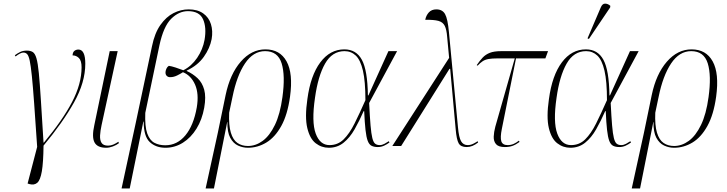

<svg xmlns="http://www.w3.org/2000/svg" viewBox="-20 -825 4110 1085"><path d="M145 215 136 212 190 5Q180 -143 173 -240.5Q166 -338 160 -396Q154 -454 148 -482Q142 -510 133.5 -519Q125 -528 112 -528Q96 -528 68 -506L64 -513Q79 -524 94.5 -531.5Q110 -539 132 -539Q152 -539 165 -531Q178 -523 186 -495.5Q194 -468 199.5 -411.5Q205 -355 211 -259.5Q217 -164 226 -19H228Q333 -145 387 -248Q441 -351 441 -445Q441 -482 426 -497Q411 -512 390 -512Q391 -530 400.5 -537.5Q410 -545 423 -545Q462 -545 462 -465Q462 -360 398.5 -246.5Q335 -133 226 -2Q225 93 216.5 143Q208 193 190.5 208Q173 223 145 215Z M580 10Q530 10 514 -20.5Q498 -51 513 -118L600 -536H645L554 -118Q547 -86 545.5 -59.5Q544 -33 554 -17.5Q564 -2 591 -2Q606 -2 620 -8Q634 -14 649 -24L652 -16Q638 -5 618 2.5Q598 10 580 10Z M667 240 747 -130 839 -564Q854 -638 886.5 -684Q919 -730 960.5 -751Q1002 -772 1046 -772Q1096 -772 1128 -749.5Q1160 -727 1172 -688.5Q1184 -650 1176 -604Q1166 -552 1131.5 -503.5Q1097 -455 1035 -426V-424Q1070 -408 1096.5 -383Q1123 -358 1134 -318Q1145 -278 1134 -216Q1122 -149 1090.5 -98Q1059 -47 1013.5 -18.5Q968 10 915 10Q861 10 826.5 -22Q792 -54 792 -138H790L713 240ZM914 -4Q981 -4 1027.5 -60Q1074 -116 1092 -218Q1105 -295 1082.5 -346.5Q1060 -398 1014 -417Q1002 -409 982 -399Q962 -389 943 -389Q930 -388 921.5 -397Q913 -406 916 -423Q917 -429 921 -438Q925 -447 934 -453Q949 -451 972 -443.5Q995 -436 1016 -428Q1062 -451 1094 -498Q1126 -545 1136 -600Q1148 -670 1127.5 -716Q1107 -762 1042 -762Q991 -762 947.5 -719Q904 -676 881 -569L801 -187Q798 -110 812 -71Q826 -32 852.5 -18Q879 -4 914 -4Z M1142 240 1211 -75 1255 -288Q1280 -407 1340.5 -476.5Q1401 -546 1480 -546Q1562 -546 1599.5 -478Q1637 -410 1619 -279Q1605 -177 1569.5 -113Q1534 -49 1485 -19.5Q1436 10 1381 10Q1352 10 1325 -2.5Q1298 -15 1281 -46.5Q1264 -78 1265 -136H1264L1189 240ZM1381 0Q1425 0 1464.5 -29Q1504 -58 1533.5 -119Q1563 -180 1576 -276Q1593 -398 1571.5 -467Q1550 -536 1478 -536Q1411 -536 1364.5 -466.5Q1318 -397 1294 -278L1275 -188Q1272 -117 1284.5 -75.5Q1297 -34 1322 -17Q1347 0 1381 0Z M1838 10Q1797 10 1764 -15.5Q1731 -41 1716.5 -101.5Q1702 -162 1717 -265Q1735 -399 1790 -472.5Q1845 -546 1926 -546Q1993 -546 2025 -487Q2057 -428 2059 -286H2062L2175 -536H2224L2066 -243Q2070 -163 2074 -116Q2078 -69 2084 -45Q2090 -21 2100 -13Q2110 -5 2126 -5Q2139 -5 2153 -12.5Q2167 -20 2177 -27L2181 -20Q2168 -10 2151 -2Q2134 6 2115 6Q2094 6 2080 -1Q2066 -8 2058 -29Q2050 -50 2045.5 -90.5Q2041 -131 2038 -197H2035Q2011 -142 1984 -94.5Q1957 -47 1921.5 -18.5Q1886 10 1838 10ZM1842 -5Q1889 -5 1922 -37.5Q1955 -70 1983.5 -127Q2012 -184 2045 -259Q2045 -365 2031 -425.5Q2017 -486 1990.5 -511Q1964 -536 1927 -536Q1857 -536 1817 -465.5Q1777 -395 1760 -272Q1740 -136 1764 -70.5Q1788 -5 1842 -5Z M2197 0 2518 -498 2507 -615Q2504 -657 2493.5 -678.5Q2483 -700 2457.5 -707Q2432 -714 2383 -713Q2388 -738 2403.5 -755Q2419 -772 2446 -772Q2480 -772 2495 -745.5Q2510 -719 2517 -643L2568 -106Q2573 -49 2585.5 -27Q2598 -5 2623 -5Q2639 -5 2654 -12.5Q2669 -20 2679 -27L2682 -20Q2650 6 2617 6Q2584 6 2572 -15Q2560 -36 2555 -95L2524 -436H2520L2247 0Z M2833 6Q2797 6 2783 -10.5Q2769 -27 2770 -53Q2771 -79 2779 -109L2889 -495H2792Q2760 -495 2740.5 -491.5Q2721 -488 2707.5 -479Q2694 -470 2679 -454L2674 -457Q2691 -482 2707.5 -499.5Q2724 -517 2748 -526.5Q2772 -536 2813 -536H3077L3062 -495H2896L2816 -97Q2806 -48 2813 -26.5Q2820 -5 2849 -5Q2868 -5 2884 -12.5Q2900 -20 2912 -30L2916 -23Q2896 -8 2877 -1Q2858 6 2833 6Z M3203 10Q3162 10 3129 -15.5Q3096 -41 3081.5 -101.5Q3067 -162 3082 -265Q3100 -399 3155 -472.5Q3210 -546 3291 -546Q3358 -546 3390 -487Q3422 -428 3424 -286H3427L3540 -536H3589L3431 -243Q3435 -163 3439 -116Q3443 -69 3449 -45Q3455 -21 3465 -13Q3475 -5 3491 -5Q3504 -5 3518 -12.5Q3532 -20 3542 -27L3546 -20Q3533 -10 3516 -2Q3499 6 3480 6Q3459 6 3445 -1Q3431 -8 3423 -29Q3415 -50 3410.5 -90.5Q3406 -131 3403 -197H3400Q3376 -142 3349 -94.5Q3322 -47 3286.5 -18.5Q3251 10 3203 10ZM3207 -5Q3254 -5 3287 -37.5Q3320 -70 3348.5 -127Q3377 -184 3410 -259Q3410 -365 3396 -425.5Q3382 -486 3355.5 -511Q3329 -536 3292 -536Q3222 -536 3182 -465.5Q3142 -395 3125 -272Q3105 -136 3129 -70.5Q3153 -5 3207 -5ZM3308 -605 3300 -608 3375 -783Q3384 -805 3400 -804.5Q3416 -804 3429 -792L3428 -783Z M3550 240 3619 -75 3663 -288Q3688 -407 3748.5 -476.5Q3809 -546 3888 -546Q3970 -546 4007.5 -478Q4045 -410 4027 -279Q4013 -177 3977.5 -113Q3942 -49 3893 -19.5Q3844 10 3789 10Q3760 10 3733 -2.5Q3706 -15 3689 -46.5Q3672 -78 3673 -136H3672L3597 240ZM3789 0Q3833 0 3872.5 -29Q3912 -58 3941.5 -119Q3971 -180 3984 -276Q4001 -398 3979.5 -467Q3958 -536 3886 -536Q3819 -536 3772.5 -466.5Q3726 -397 3702 -278L3683 -188Q3680 -117 3692.5 -75.5Q3705 -34 3730 -17Q3755 0 3789 0Z"/></svg>

Font: Noto Serif Display SemiCondensed ExtraLight
Style: Italic
Weight: 200
Width: 4
Italic angle: -12°
Designer: Monotype Design Team
Foundry: Monotype Imaging Inc.
Version: Version 2.009